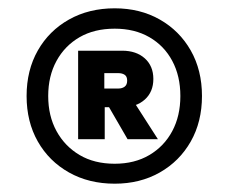

<svg xmlns="http://www.w3.org/2000/svg" viewBox="-20 -732 550 462"><path d="M256 -290Q194 -290 146 -317Q98 -344 71 -391.5Q44 -439 44 -501Q44 -563 71 -610.5Q98 -658 146 -685Q194 -712 256 -712Q317 -712 364.5 -685Q412 -658 439 -610.5Q466 -563 466 -501Q466 -439 439 -391.5Q412 -344 364.5 -317Q317 -290 256 -290ZM287 -397 232 -492H299L360 -397ZM256 -338Q304 -338 339.5 -359Q375 -380 394.5 -416.5Q414 -453 414 -501Q414 -549 394.5 -585.5Q375 -622 339.5 -642.5Q304 -663 256 -663Q207 -663 171.5 -642.5Q136 -622 116 -585.5Q96 -549 96 -501Q96 -453 116 -416.5Q136 -380 171.5 -359Q207 -338 256 -338ZM168 -397V-610H274Q308 -610 328.5 -591.5Q349 -573 349 -542Q349 -511 328.5 -492.5Q308 -474 274 -474H232V-397ZM231 -519H265Q274 -519 280 -523.5Q286 -528 286 -538Q286 -548 280 -552Q274 -556 265 -556H231Z"/></svg>

Font: DM Sans 10pt ExtraBold
Style: Regular
Weight: 800
Version: Version 4.004;gftools[0.9.30]